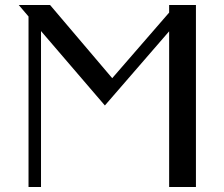

<svg xmlns="http://www.w3.org/2000/svg" viewBox="-20 -746 894 766"><path d="M427.7 -434.1 654.8 -695.8V-726.1H761.7V0H654.8V-621.1L398.4 -325.2L143.6 -622.1V0H93.8V-680.2L54.7 -726.1H179.7Z"/></svg>

Font: Federo
Style: Regular
Weight: 400
Designer: Olexa M. Volochay | Cyreal.org
Foundry: Olexa M. Volochay | Cyreal.org
Version: Version 1.000